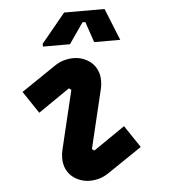

<svg xmlns="http://www.w3.org/2000/svg" viewBox="-52 -753 716 814"><g transform="rotate(-5 306.0 -346.0)"><path d="M380 -12Q360 2 339 8Q318 14 298 14Q276 14 256 6.5Q236 -1 221 -14.5Q206 -28 197.5 -47.5Q189 -67 189 -91Q189 -110 193 -126L253 -377L243 -384L109 -292L46 -386L191 -484Q211 -498 232 -504Q253 -510 273 -510Q295 -510 315 -502.5Q335 -495 350 -481.5Q365 -468 373.5 -448.5Q382 -429 382 -405Q382 -386 378 -370L318 -119L328 -112L462 -204L525 -110L380 -12ZM149 -582 251 -706H423L478 -570H367L337 -658H325L264 -570H149Z"/></g></svg>

Font: Space Mono
Style: Bold Italic
Weight: 700
Italic angle: -12°
Monospace: yes
Designer: Colophon Foundry / Benjamin Critton
Foundry: Colophon Foundry
Version: Version 1.000;PS 1.000;hotconv 1.0.81;makeotf.lib2.5.63406